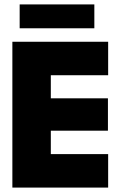

<svg xmlns="http://www.w3.org/2000/svg" viewBox="-20 -849 578 869"><path d="M36 -660H469.5V-508.5H210V-404H468.5V-257.5H210V-151.5H469.5V0H36ZM69 -721V-829H407V-721Z"/></svg>

Font: League Spartan Thin ExtraBold
Style: Regular
Weight: 800
Version: Version 2.002